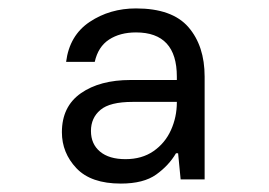

<svg xmlns="http://www.w3.org/2000/svg" viewBox="-20 -726 640 456"><path d="M267 -290Q196 -290 161.5 -326.5Q127 -363 127 -412Q127 -473 172 -504.5Q217 -536 290 -536H400V-544Q400 -649 303 -649Q265 -649 239 -632Q213 -615 205 -579H137Q145 -642 193 -674Q241 -706 303 -706Q389 -706 427.5 -661.5Q466 -617 466 -544V-300H409L403 -362H398Q381 -333 351 -311.5Q321 -290 267 -290ZM278 -348Q317 -348 344.5 -367Q372 -386 386 -417Q400 -448 400 -483V-484H295Q241 -484 218.5 -465Q196 -446 196 -415Q196 -384 217.5 -366Q239 -348 278 -348Z"/></svg>

Font: DM Mono Light
Style: Regular
Weight: 300
Designer: Colophon Foundry
Foundry: Colophon Foundry
Version: Version 1.000; ttfautohint (v1.8.2.53-6de2)